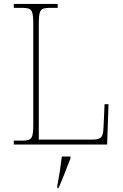

<svg xmlns="http://www.w3.org/2000/svg" viewBox="-20 -734 623 975"><path d="M50 0H524L531 -205H511L506 -94C504 -39 498 -25 446 -25H177V-606C177 -683 183 -694 233 -694H273V-714H50V-694H93C143 -694 149 -683 149 -606V-108C149 -31 143 -20 93 -20H50ZM271 208V221H277C296 182 320 113 338 71V61H294C289 105 281 158 271 208Z"/></svg>

Font: Noto Serif Georgian Thin
Style: Regular
Weight: 100
Designer: Monotype Design Team, Akaki Razmadze
Foundry: Google LLC
Version: Version 2.003